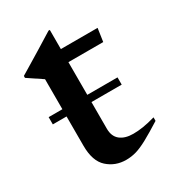

<svg xmlns="http://www.w3.org/2000/svg" viewBox="-155 -686 699 781"><g transform="rotate(-30 195.0 -295.0)"><path d="M202 -138Q202 -102 224.2 -84Q246.5 -66 285.5 -66Q307.5 -66 332 -69.8Q356.5 -73.5 389.5 -83V-66.5Q341 -36 309.8 -19Q278.5 -2 255.2 4.8Q232 11.5 207.5 11.5Q157 11.5 121 -20.8Q85 -53 85 -125.5V-263H20.5V-297H85V-438L17 -483.5V-492.5Q26 -498 53.5 -514.5Q81 -531 118.8 -554.2Q156.5 -577.5 196 -602H202V-512H374.5L365.5 -450.5H202V-297H344V-263H202Z"/></g></svg>

Font: Newsreader 72pt Medium
Style: Regular
Weight: 500
Designer: Hugues Gentile
Foundry: Production Type
Version: Version 1.003; ttfautohint (v1.8.3)